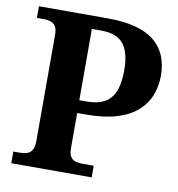

<svg xmlns="http://www.w3.org/2000/svg" viewBox="-80 -787 799 860"><g transform="rotate(10 319.0 -357.0)"><path d="M28.1 0V-53H56.8Q74.6 -53 89.3 -57.4Q104 -61.9 112.7 -75.9Q121.4 -90 121.4 -118.1V-599.9Q121.4 -627 112.5 -639.8Q103.6 -652.6 89.5 -656.8Q75.3 -661 59.7 -661H28.1V-714H341Q484.4 -714 552.3 -659.7Q620.1 -605.3 620.1 -502.1Q620.1 -454.2 604.1 -412.8Q588 -371.5 552.5 -339.7Q516.9 -308 459.3 -290.4Q401.7 -272.8 319 -272.8H279.8V-113.1Q279.8 -87 288.4 -73.9Q297 -60.9 310.9 -56.9Q324.7 -53 340.9 -53H393.7V0ZM309.6 -330.8Q347.7 -330.8 374.9 -340Q402.2 -349.2 419.8 -369.4Q437.4 -389.5 445.8 -421.2Q454.1 -453 454.1 -498.1Q454.1 -578 423.5 -616.5Q392.8 -655 324 -655H279.2V-330.8Z"/></g></svg>

Font: Noto Serif Hebrew
Style: Regular
Weight: 400
Designer: Monotype Design Team
Foundry: Monotype Imaging Inc.
Version: Version 2.003